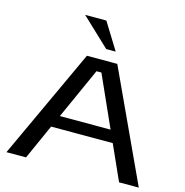

<svg xmlns="http://www.w3.org/2000/svg" viewBox="-143 -1176 1260 1309"><g transform="rotate(15 487.0 -521.5)"><path d="M295.9 -1043H445.8L562 -855H495.1ZM814.9 0 704.1 -247.1H269L158.2 0H20L379.9 -776.9H594.2L954.1 0ZM470.2 -691.9 308.1 -332H666L504.9 -691.9Z"/></g></svg>

Font: Sporting Grotesque
Style: Regular
Weight: 400
Designer: Lucas LE BIHAN
Foundry: Lucas LE BIHAN
Version: Version 2.001;PS 2.1;hotconv 1.0.88;makeotf.lib2.5.647800